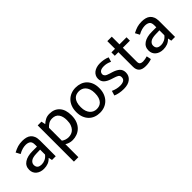

<svg xmlns="http://www.w3.org/2000/svg" viewBox="84 -1520 2650 2650"><g transform="rotate(-45 1409.0 -195.0)"><path d="M73 -428Q97 -440 118 -449.5Q139 -459 160 -465Q181 -471 203 -474Q225 -477 251 -477Q290 -477 322.5 -468.5Q355 -460 378.5 -440Q402 -420 415 -387.5Q428 -355 428 -306V0H355L344 -52H342Q311 -19 274 -5Q237 9 192 9Q158 9 129.5 -0.5Q101 -10 80 -27.5Q59 -45 47.5 -70Q36 -95 36 -126Q36 -200 94.5 -238.5Q153 -277 249 -277H339V-317Q339 -368 313 -386.5Q287 -405 243 -405Q217 -405 183.5 -396.5Q150 -388 107 -364ZM340 -217 266 -215Q191 -213 159.5 -188.5Q128 -164 128 -129Q128 -108 135 -93.5Q142 -79 153.5 -71Q165 -63 180.5 -59.5Q196 -56 213 -56Q246 -56 280 -71.5Q314 -87 340 -121Z M752 9Q720 9 690.5 0Q661 -9 640 -24V230H553V-477H626L639 -416Q666 -441 700 -459Q734 -477 780 -477Q874 -477 928 -417Q982 -357 982 -245Q982 -179 962.5 -131Q943 -83 910.5 -52Q878 -21 836.5 -6Q795 9 752 9ZM761 -405Q719 -405 688 -384.5Q657 -364 640 -343V-92Q663 -75 689 -67Q715 -59 741 -59Q768 -59 795 -68.5Q822 -78 843 -100Q864 -122 877 -157Q890 -192 890 -243Q890 -318 858.5 -361.5Q827 -405 761 -405Z M1519 -240Q1519 -181 1501 -134.5Q1483 -88 1451.5 -56Q1420 -24 1378 -7.5Q1336 9 1287 9Q1238 9 1196.5 -6.5Q1155 -22 1124.5 -52.5Q1094 -83 1076.5 -127.5Q1059 -172 1059 -230Q1059 -289 1077 -335Q1095 -381 1126.5 -412.5Q1158 -444 1200 -460.5Q1242 -477 1291 -477Q1340 -477 1381.5 -462Q1423 -447 1453.5 -417Q1484 -387 1501.5 -342.5Q1519 -298 1519 -240ZM1427 -235Q1427 -282 1415 -315Q1403 -348 1383.5 -369Q1364 -390 1339 -399.5Q1314 -409 1288 -409Q1262 -409 1237 -401Q1212 -393 1193 -373Q1174 -353 1162.5 -319.5Q1151 -286 1151 -235Q1151 -188 1163 -154.5Q1175 -121 1194.5 -100Q1214 -79 1239 -69Q1264 -59 1290 -59Q1316 -59 1341 -67.5Q1366 -76 1385 -96.5Q1404 -117 1415.5 -150.5Q1427 -184 1427 -235Z M1890 -382Q1857 -398 1830 -404Q1803 -410 1776 -410Q1728 -410 1705 -392.5Q1682 -375 1682 -346Q1682 -325 1698 -309.5Q1714 -294 1765 -279L1795 -270Q1862 -250 1896.5 -218.5Q1931 -187 1931 -133Q1931 -69 1883.5 -30Q1836 9 1751 9Q1706 9 1664.5 1Q1623 -7 1593 -21L1614 -90Q1643 -76 1677 -67.5Q1711 -59 1746 -59Q1791 -59 1817.5 -75Q1844 -91 1844 -128Q1844 -160 1821 -173.5Q1798 -187 1755 -200L1724 -210Q1659 -231 1627.5 -262.5Q1596 -294 1596 -344Q1596 -374 1609 -399Q1622 -424 1644.5 -441Q1667 -458 1698 -467.5Q1729 -477 1766 -477Q1801 -477 1838.5 -470.5Q1876 -464 1910 -449Z M2280 -404H2142V-131Q2142 -96 2159.5 -84Q2177 -72 2205 -72Q2225 -72 2249 -76.5Q2273 -81 2291 -87L2305 -20Q2285 -12 2254 -6Q2223 0 2189 0Q2119 0 2087 -30.5Q2055 -61 2055 -119V-404H1985V-470H2055V-620H2142V-470H2280Z M2402 -428Q2426 -440 2447 -449.5Q2468 -459 2489 -465Q2510 -471 2532 -474Q2554 -477 2580 -477Q2619 -477 2651.5 -468.5Q2684 -460 2707.5 -440Q2731 -420 2744 -387.5Q2757 -355 2757 -306V0H2684L2673 -52H2671Q2640 -19 2603 -5Q2566 9 2521 9Q2487 9 2458.5 -0.5Q2430 -10 2409 -27.5Q2388 -45 2376.5 -70Q2365 -95 2365 -126Q2365 -200 2423.5 -238.5Q2482 -277 2578 -277H2668V-317Q2668 -368 2642 -386.5Q2616 -405 2572 -405Q2546 -405 2512.5 -396.5Q2479 -388 2436 -364ZM2669 -217 2595 -215Q2520 -213 2488.5 -188.5Q2457 -164 2457 -129Q2457 -108 2464 -93.5Q2471 -79 2482.5 -71Q2494 -63 2509.5 -59.5Q2525 -56 2542 -56Q2575 -56 2609 -71.5Q2643 -87 2669 -121Z"/></g></svg>

Font: Mukta Malar
Style: Regular
Weight: 400
Designer: Aadarsh Rajan, Girish Dalvi, Yashodeep Gholap
Foundry: Ek Type
Version: Version 2.538;PS 1.000;hotconv 16.6.51;makeotf.lib2.5.65220;